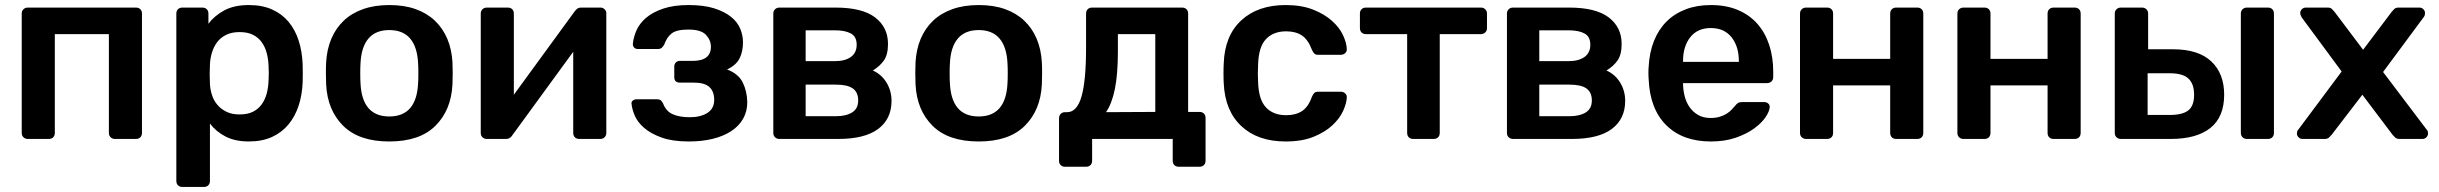

<svg xmlns="http://www.w3.org/2000/svg" viewBox="-20 -550 9654 760"><path d="M90 0Q80 0 73 -6.5Q66 -13 66 -24V-496Q66 -507 73 -513.5Q80 -520 90 -520H518Q529 -520 535.5 -513.5Q542 -507 542 -496V-24Q542 -13 535.5 -6.5Q529 0 518 0H435Q425 0 418 -6.5Q411 -13 411 -24V-415H197V-24Q197 -13 190.5 -6.5Q184 0 173 0Z M702 190Q691 190 684.5 183.5Q678 177 678 166V-496Q678 -507 684.5 -513.5Q691 -520 702 -520H781Q792 -520 798.5 -513.5Q805 -507 805 -496V-456Q829 -488 868 -509Q907 -530 965 -530Q1018 -530 1057 -512.5Q1096 -495 1122 -464Q1148 -433 1162 -390Q1176 -347 1178 -295Q1179 -260 1178 -224Q1176 -174 1162 -131.5Q1148 -89 1122 -57.5Q1096 -26 1057 -8Q1018 10 965 10Q911 10 873 -9.5Q835 -29 811 -61V166Q811 177 804.5 183.5Q798 190 787 190ZM928 -97Q960 -97 981 -107.5Q1002 -118 1015.5 -136.5Q1029 -155 1035.5 -179Q1042 -203 1043 -230Q1045 -260 1043 -290Q1042 -317 1035.5 -341Q1029 -365 1015.5 -383.5Q1002 -402 981 -412.5Q960 -423 928 -423Q897 -423 875 -412Q853 -401 839.5 -383Q826 -365 819 -342Q812 -319 811 -295Q809 -257 811 -218Q812 -196 819 -174Q826 -152 840.5 -135Q855 -118 876.5 -107.5Q898 -97 928 -97Z M1521 10Q1401 10 1338.5 -52Q1276 -114 1271 -216Q1270 -234 1270 -260Q1270 -286 1271 -304Q1274 -355 1291.5 -396.5Q1309 -438 1340.5 -468Q1372 -498 1417.5 -514Q1463 -530 1521 -530Q1580 -530 1625 -514Q1670 -498 1701.5 -468Q1733 -438 1750.5 -396.5Q1768 -355 1771 -304Q1772 -286 1772 -260Q1772 -234 1771 -216Q1766 -114 1703.5 -52Q1641 10 1521 10ZM1521 -89Q1629 -89 1635 -221Q1636 -236 1636 -260Q1636 -284 1635 -299Q1632 -364 1603.5 -397.5Q1575 -431 1521 -431Q1467 -431 1438.5 -397.5Q1410 -364 1407 -299Q1406 -284 1406 -260Q1406 -236 1407 -221Q1413 -89 1521 -89Z M1906 0Q1897 0 1890 -6.5Q1883 -13 1883 -23V-496Q1883 -507 1890 -513.5Q1897 -520 1907 -520H1990Q2001 -520 2007.5 -513.5Q2014 -507 2014 -496V-175L2254 -504Q2259 -511 2265 -515.5Q2271 -520 2281 -520H2357Q2366 -520 2373 -513.5Q2380 -507 2380 -498V-24Q2380 -13 2373 -6.5Q2366 0 2356 0H2273Q2262 0 2255.5 -6.5Q2249 -13 2249 -24V-345L2009 -16Q2005 -9 1998.5 -4.5Q1992 0 1982 0Z M2706 10Q2642 10 2599 -5.5Q2556 -21 2530 -43.5Q2504 -66 2493 -91.5Q2482 -117 2480 -138Q2478 -146 2484.5 -151.5Q2491 -157 2499 -157H2580Q2591 -157 2596 -152.5Q2601 -148 2605 -140Q2616 -110 2642.5 -98Q2669 -86 2711 -86Q2753 -86 2780 -103Q2807 -120 2807 -155Q2807 -188 2788 -205.5Q2769 -223 2726 -223H2671Q2649 -223 2649 -245V-287Q2649 -296 2655 -302.5Q2661 -309 2671 -309H2722Q2794 -309 2794 -365Q2794 -391 2774.5 -412Q2755 -433 2705 -433Q2658 -433 2638.5 -417.5Q2619 -402 2609 -373Q2604 -365 2599 -360.5Q2594 -356 2583 -356H2504Q2496 -356 2490.5 -361.5Q2485 -367 2485 -375Q2487 -402 2499.5 -430Q2512 -458 2538 -480Q2564 -502 2605.5 -516Q2647 -530 2706 -530Q2766 -530 2807 -517Q2848 -504 2873.5 -483.5Q2899 -463 2910 -436.5Q2921 -410 2921 -383Q2921 -346 2907.5 -319Q2894 -292 2858 -275Q2903 -258 2920 -223.5Q2937 -189 2938 -146Q2938 -109 2921.5 -80Q2905 -51 2874.5 -31Q2844 -11 2801.5 -0.5Q2759 10 2706 10Z M3065 0Q3055 0 3048 -6.5Q3041 -13 3041 -24V-496Q3041 -507 3048 -513.5Q3055 -520 3065 -520H3287Q3393 -520 3444 -481Q3495 -442 3495 -376Q3495 -334 3479 -311Q3463 -288 3435 -271Q3470 -255 3489.5 -222.5Q3509 -190 3509 -151Q3509 -79 3456 -39.5Q3403 0 3298 0ZM3169 -308H3285Q3325 -308 3348 -324.5Q3371 -341 3371 -373Q3371 -405 3348 -417.5Q3325 -430 3285 -430H3169ZM3169 -90H3289Q3329 -90 3353 -105Q3377 -120 3377 -152Q3377 -185 3355.5 -200Q3334 -215 3289 -215H3169Z M3854 10Q3734 10 3671.5 -52Q3609 -114 3604 -216Q3603 -234 3603 -260Q3603 -286 3604 -304Q3607 -355 3624.5 -396.5Q3642 -438 3673.5 -468Q3705 -498 3750.5 -514Q3796 -530 3854 -530Q3913 -530 3958 -514Q4003 -498 4034.5 -468Q4066 -438 4083.5 -396.5Q4101 -355 4104 -304Q4105 -286 4105 -260Q4105 -234 4104 -216Q4099 -114 4036.5 -52Q3974 10 3854 10ZM3854 -89Q3962 -89 3968 -221Q3969 -236 3969 -260Q3969 -284 3968 -299Q3965 -364 3936.5 -397.5Q3908 -431 3854 -431Q3800 -431 3771.5 -397.5Q3743 -364 3740 -299Q3739 -284 3739 -260Q3739 -236 3740 -221Q3746 -89 3854 -89Z M4196 110Q4185 110 4178.5 103.5Q4172 97 4172 86V-82Q4172 -92 4178.5 -99Q4185 -106 4196 -106H4204Q4243 -106 4261 -168Q4279 -230 4279 -361V-496Q4279 -507 4285.5 -513.5Q4292 -520 4303 -520H4659Q4670 -520 4676.5 -513.5Q4683 -507 4683 -496V-107H4728Q4739 -107 4745.5 -100.5Q4752 -94 4752 -83V86Q4752 97 4745.5 103.5Q4739 110 4728 110H4646Q4635 110 4628.5 103.5Q4622 97 4622 86V0H4303V86Q4303 97 4296.5 103.5Q4290 110 4279 110ZM4553 -107V-415H4405V-347Q4405 -256 4393 -197.5Q4381 -139 4358 -106Z M5069 10Q4959 10 4894 -50.5Q4829 -111 4824 -220Q4823 -235 4823 -259.5Q4823 -284 4824 -300Q4828 -409 4893.5 -469.5Q4959 -530 5069 -530Q5132 -530 5177.5 -512Q5223 -494 5252.5 -467.5Q5282 -441 5296 -411Q5310 -381 5311 -357Q5312 -346 5304.5 -339.5Q5297 -333 5287 -333H5199Q5188 -333 5183 -337.5Q5178 -342 5173 -353Q5158 -393 5133.5 -409.5Q5109 -426 5071 -426Q5020 -426 4991 -395Q4962 -364 4960 -295Q4959 -277 4959 -258Q4959 -239 4960 -225Q4962 -156 4991 -125Q5020 -94 5071 -94Q5109 -94 5134 -110.5Q5159 -127 5173 -167Q5178 -178 5183 -182.5Q5188 -187 5199 -187H5287Q5297 -187 5304.5 -180.5Q5312 -174 5311 -163Q5310 -141 5296.5 -111Q5283 -81 5254 -54Q5225 -27 5179.5 -8.5Q5134 10 5069 10Z M5574 0Q5563 0 5556.5 -6.5Q5550 -13 5550 -24V-415H5387Q5376 -415 5369.5 -421.5Q5363 -428 5363 -439V-496Q5363 -507 5369.5 -513.5Q5376 -520 5387 -520H5842Q5852 -520 5859 -513.5Q5866 -507 5866 -496V-439Q5866 -428 5859 -421.5Q5852 -415 5842 -415H5679V-24Q5679 -13 5672.5 -6.5Q5666 0 5655 0Z M5969 0Q5959 0 5952 -6.5Q5945 -13 5945 -24V-496Q5945 -507 5952 -513.5Q5959 -520 5969 -520H6191Q6297 -520 6348 -481Q6399 -442 6399 -376Q6399 -334 6383 -311Q6367 -288 6339 -271Q6374 -255 6393.5 -222.5Q6413 -190 6413 -151Q6413 -79 6360 -39.5Q6307 0 6202 0ZM6073 -308H6189Q6229 -308 6252 -324.5Q6275 -341 6275 -373Q6275 -405 6252 -417.5Q6229 -430 6189 -430H6073ZM6073 -90H6193Q6233 -90 6257 -105Q6281 -120 6281 -152Q6281 -185 6259.5 -200Q6238 -215 6193 -215H6073Z M6752 10Q6641 10 6576 -54Q6511 -118 6506 -236Q6505 -246 6505 -261.5Q6505 -277 6506 -286Q6509 -343 6527 -388Q6545 -433 6576.5 -464.5Q6608 -496 6652.5 -513Q6697 -530 6752 -530Q6813 -530 6859 -510.5Q6905 -491 6936 -456Q6967 -421 6983 -372.5Q6999 -324 6999 -266V-245Q6999 -234 6992 -227.5Q6985 -221 6974 -221H6642Q6642 -196 6648 -171Q6654 -146 6667.5 -126.5Q6681 -107 6701.5 -95Q6722 -83 6751 -83Q6772 -83 6788 -88Q6804 -93 6815.5 -100.5Q6827 -108 6834.5 -116Q6842 -124 6846 -129Q6855 -140 6860.5 -143Q6866 -146 6877 -146H6963Q6973 -146 6979.5 -140Q6986 -134 6985 -125Q6984 -109 6968.5 -86Q6953 -63 6923.5 -41.5Q6894 -20 6851 -5Q6808 10 6752 10ZM6642 -305H6863V-308Q6863 -366 6834 -402.5Q6805 -439 6752 -439Q6699 -439 6670.5 -402.5Q6642 -366 6642 -308Z M7129 0Q7119 0 7112 -6.5Q7105 -13 7105 -24V-496Q7105 -507 7112 -513.5Q7119 -520 7129 -520H7212Q7223 -520 7229.5 -513.5Q7236 -507 7236 -496V-317H7462V-496Q7462 -507 7468.5 -513.5Q7475 -520 7486 -520H7569Q7580 -520 7586.5 -513.5Q7593 -507 7593 -496V-24Q7593 -13 7586.5 -6.5Q7580 0 7569 0H7486Q7475 0 7468.5 -6.5Q7462 -13 7462 -24V-212H7236V-24Q7236 -13 7229.5 -6.5Q7223 0 7212 0Z M7752 0Q7742 0 7735 -6.5Q7728 -13 7728 -24V-496Q7728 -507 7735 -513.5Q7742 -520 7752 -520H7835Q7846 -520 7852.5 -513.5Q7859 -507 7859 -496V-317H8085V-496Q8085 -507 8091.5 -513.5Q8098 -520 8109 -520H8192Q8203 -520 8209.5 -513.5Q8216 -507 8216 -496V-24Q8216 -13 8209.5 -6.5Q8203 0 8192 0H8109Q8098 0 8091.5 -6.5Q8085 -13 8085 -24V-212H7859V-24Q7859 -13 7852.5 -6.5Q7846 0 7835 0Z M8375 0Q8365 0 8358 -6.5Q8351 -13 8351 -24V-496Q8351 -507 8358 -513.5Q8365 -520 8375 -520H8459Q8469 -520 8476 -513.5Q8483 -507 8483 -496V-355H8581Q8682 -355 8733 -307Q8784 -259 8784 -175Q8784 -87 8729.5 -43.5Q8675 0 8572 0ZM8874 0Q8864 0 8857 -6.5Q8850 -13 8850 -24V-496Q8850 -507 8857 -513.5Q8864 -520 8874 -520H8957Q8968 -520 8974.5 -513.5Q8981 -507 8981 -496V-24Q8981 -13 8974.5 -6.5Q8968 0 8957 0ZM8481 -95H8569Q8619 -95 8642 -113Q8665 -131 8665 -175Q8665 -218 8642.5 -239Q8620 -260 8569 -260H8481Z M9094 0Q9085 0 9078.5 -6.5Q9072 -13 9072 -22Q9072 -25 9073 -29.5Q9074 -34 9079 -39L9249 -267L9091 -481Q9085 -492 9085 -498Q9085 -507 9091.5 -513.5Q9098 -520 9107 -520H9194Q9205 -520 9211 -514Q9217 -508 9221 -503L9334 -353L9447 -503Q9451 -508 9457 -514Q9463 -520 9474 -520H9557Q9566 -520 9572.5 -513.5Q9579 -507 9579 -499Q9579 -494 9578 -490Q9577 -486 9573 -481L9413 -265L9584 -39Q9589 -34 9590 -29.5Q9591 -25 9591 -22Q9591 -13 9584.5 -6.5Q9578 0 9569 0H9478Q9467 0 9461 -5.5Q9455 -11 9451 -16L9331 -175L9209 -16Q9205 -11 9199 -5.5Q9193 0 9182 0Z"/></svg>

Font: Fz Rubik Med
Style: Regular
Weight: 500
Designer: Hubert and Fischer
Foundry: Hubert and Fischer
Version: Vit hóa bi FontZin.com